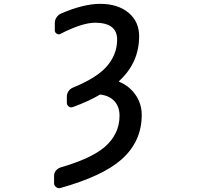

<svg xmlns="http://www.w3.org/2000/svg" viewBox="-20 -784 1040 1014"><path d="M714.8 -592.8Q714.8 -453.1 609.4 -356.4Q606.4 -353.5 610.4 -351.6Q661.1 -331.1 694.3 -285.2Q728.5 -237.3 728.5 -176.8Q728.5 -36.1 621.1 58.6Q521.5 146.5 298.8 209Q294.9 210 292 210Q283.2 210 276.4 204.1Q265.6 196.3 265.6 183.6V144.5Q265.6 129.9 274.9 117.7Q284.2 105.5 298.8 100.6Q460.9 53.7 533.2 -7.8Q611.3 -76.2 611.3 -172.9Q611.3 -219.7 585 -249Q559.6 -277.3 513.7 -284.2Q509.8 -285.2 505.9 -283.2Q448.2 -249 365.2 -218.8Q353.5 -213.9 343.3 -221.2Q333 -228.5 333 -242.2V-273.4Q333 -289.1 341.8 -302.2Q350.6 -315.4 365.2 -321.3Q482.4 -369.1 537.1 -425.8Q598.6 -491.2 598.6 -575.2Q598.6 -663.1 483.4 -664.1Q414.1 -664.1 299.8 -605.5Q290 -599.6 279.8 -606Q269.5 -612.3 269.5 -623V-662.1Q269.5 -678.7 278.3 -691.9Q287.1 -705.1 300.8 -711.9Q420.9 -763.7 508.8 -763.7Q602.5 -763.7 658.7 -716.8Q714.8 -669.9 714.8 -592.8Z"/></svg>

Font: Gen Jyuu Gothic L Monospace Medium
Style: Regular
Weight: 500
Designer: [Source Han Sans]
Ryoko NISHIZUKA  (kana & ideographs); Paul D. Hunt (Latin, Greek & Cyrillic); Wenlong ZHANG  (bopomofo
Version: Version 1.002.20150607